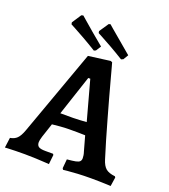

<svg xmlns="http://www.w3.org/2000/svg" viewBox="-164 -953 940 1070"><g transform="rotate(20 305.5 -417.5)"><path d="M335 9 330 1 335 -53Q369 -56 386 -59.5Q403 -63 409.5 -70Q416 -77 416 -89Q416 -97 414.5 -106.5Q413 -116 409 -128L385 -214Q366 -215 337 -215Q308 -215 290 -215Q265 -215 236.5 -212.5Q208 -210 190 -208L162 -124Q155 -100 155 -90Q155 -71 166.5 -63.5Q178 -56 206 -56H252L256 -50L250 6Q250 6 227 4.5Q204 3 171 1.5Q138 0 106 0Q80 0 52.5 0.5Q25 1 6.5 2Q-12 3 -12 3L-4 -57Q21 -61 36.5 -76Q52 -91 65 -127L248 -635L377 -652L387 -648Q387 -648 394 -623Q401 -598 412.5 -554.5Q424 -511 439 -457Q454 -403 470.5 -344.5Q487 -286 503.5 -229.5Q520 -173 535 -126Q546 -90 564 -75Q582 -60 619 -56L623 -50L615 3Q615 3 594 2Q573 1 545.5 0.5Q518 0 498 0Q457 0 419.5 2Q382 4 358.5 6.5Q335 9 335 9ZM213 -282H289Q306 -282 329.5 -283.5Q353 -285 368 -286L304 -520H292ZM428 -680Q386 -706 348 -727.5Q310 -749 285.5 -762Q261 -775 261 -775L259 -786L296 -841L306 -844Q306 -844 328.5 -824.5Q351 -805 386.5 -775.5Q422 -746 458 -715L440 -685ZM269 -674Q227 -700 189 -721.5Q151 -743 126.5 -756Q102 -769 102 -769L100 -780L136 -835L147 -838Q147 -838 169.5 -818.5Q192 -799 227 -769Q262 -739 299 -709L280 -679Z"/></g></svg>

Font: Alegreya SemiBold
Style: Regular
Weight: 600
Designer: Juan Pablo del Peral
Foundry: Huerta Tipografica
Version: Version 2.009